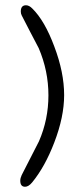

<svg xmlns="http://www.w3.org/2000/svg" viewBox="-20 -700 261 722"><path d="M61.6 -642.1Q58.2 -648.9 58.2 -656.7Q58.2 -680.2 77.7 -680.2Q89.4 -680.2 101.1 -668.4Q148 -622.6 184.1 -525.4Q221.2 -427.8 221.2 -342.4Q221.2 -260.4 184.1 -164.2Q149.4 -73.4 101.1 -14.3Q87.4 2.3 74.3 2.3Q56.2 2.3 56.2 -20.7Q56.2 -30 61.6 -41.7L126.5 -168.6Q162.1 -250.6 162.1 -341.4Q162.1 -433.6 125.5 -519.1Q109.4 -549.8 93.3 -580.6Q77.2 -611.3 61.6 -642.1Z"/></svg>

Font: DimaLove
Style: regular
Weight: 400
Designer: R.Balvardi
Foundry: Dima Software Group
Version: Version 1.00;May 4, 2019;FontCreator 11.5.0.2427 64-bit